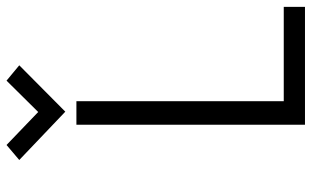

<svg xmlns="http://www.w3.org/2000/svg" viewBox="-203 -751 954 588"><g transform="rotate(-90 274.0 -457.0)"><path d="M547 0V-65H258V-700H186V0ZM368 -875 321 -914 225 -817 124 -914 78 -875 226 -734Z"/></g></svg>

Font: Advent Pro
Style: Medium
Weight: 500
Designer: Andreas Kalpakidis
Foundry: Andreas Kalpakidis
Version: Version 2.002 2008